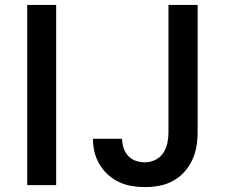

<svg xmlns="http://www.w3.org/2000/svg" viewBox="-20 -755 940 783"><path d="M91 0V-735H209V0ZM571 8Q544 8 517 3.5Q490 -1 465.5 -12.5Q441 -24 420.5 -42.5Q400 -61 386 -84.5Q372 -108 365.5 -134.5Q359 -161 359 -189H478Q478 -170 484 -151.5Q490 -133 503 -119Q516 -105 534.5 -99Q553 -93 571 -93Q593 -93 613.5 -103Q634 -113 646 -131.5Q658 -150 662.5 -171.5Q667 -193 667 -215V-735H786V-215Q786 -186 781 -157Q776 -128 763.5 -101.5Q751 -75 731 -53Q711 -31 685 -17Q659 -3 630 2.5Q601 8 571 8Z"/></svg>

Font: Iosevka Aile
Style: Bold
Weight: 700
Designer: Belleve Invis
Foundry: Belleve Invis
Version: Version 28.0.1; ttfautohint (v1.8.4)